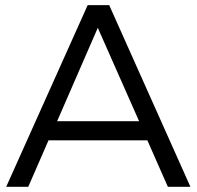

<svg xmlns="http://www.w3.org/2000/svg" viewBox="-20 -720 758 740"><path d="M627 0 547.9 -179.2H167L88.9 0H3.9L317.9 -700.2H400.9L713.9 0ZM200.2 -252.9H516.1L356.9 -612.8Z"/></svg>

Font: Argentum Sans Light
Style: Regular
Weight: 300
Designer: Julieta Ulanovsky (Modified by Cristiano Sobral)
Foundry: Julieta Ulanovsky
Version: Version 1.000; ttfautohint (v1.5.65-e2d9)